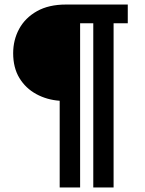

<svg xmlns="http://www.w3.org/2000/svg" viewBox="-20 -743 639 846"><path d="M243 83V-299Q186.5 -303 139.8 -328.5Q93 -354 65.5 -399.2Q38 -444.5 38 -508.5Q38 -567 64.5 -615.8Q91 -664.5 143 -693.8Q195 -723 270.5 -723H543V-640.5H480.5V83H391V-640.5H333V83Z"/></svg>

Font: Public Sans Thin
Style: Bold
Weight: 700
Version: Version 2.001